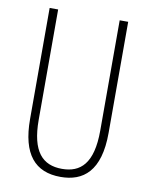

<svg xmlns="http://www.w3.org/2000/svg" viewBox="-82 -774 658 845"><g transform="rotate(10 246.5 -352.0)"><path d="M422 -218V-714H384V-221C384 -73 329 -26 247 -26C160 -26 109 -79 109 -221V-714H71V-218C71 -60 133 10 247 10C348 10 422 -46 422 -218Z"/></g></svg>

Font: Noto Sans ExtraCondensed ExtraLight
Style: Regular
Weight: 200
Width: 2
Designer: Monotype Design Team
Foundry: Monotype Imaging Inc.
Version: Version 2.013